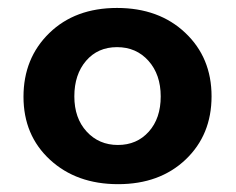

<svg xmlns="http://www.w3.org/2000/svg" viewBox="-20 -561 594 483"><path d="M167 -318.6Q167 -263.7 198 -230Q229 -196.3 276.6 -196.3Q324.2 -196.3 354.2 -229.7Q384.3 -263.2 384.3 -318.4Q384.3 -373.5 353.5 -408Q322.8 -442.4 274.4 -442.4Q226.1 -442.4 196.5 -408Q167 -373.5 167 -318.6ZM39.1 -317.6Q39.1 -414.6 104 -477.8Q168.9 -541 274.4 -541Q379.9 -541 446 -478.5Q512.2 -416 512.2 -318.8Q512.2 -221.7 447 -159.7Q381.8 -97.7 277.1 -97.7Q172.4 -97.7 105.7 -159.2Q39.1 -220.7 39.1 -317.6Z"/></svg>

Font: Yantramanav
Style: Bold
Weight: 700
Version: Version 1.001;PS 1.0;hotconv 1.0.72;makeotf.lib2.5.5900; ttf